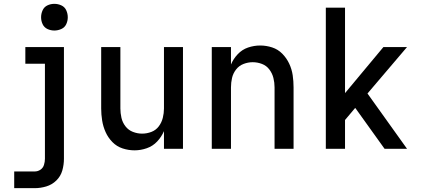

<svg xmlns="http://www.w3.org/2000/svg" viewBox="-20 -775 2200 1000"><path d="M54 205H161Q191 205 221 196Q251 187 273.5 165Q296 143 304.5 113Q313 83 313 52V-530H112V-443H214V52Q214 68 209 84Q204 100 190.5 109Q177 118 161 118H54ZM263 -616Q282 -616 299.5 -624Q317 -632 325 -649Q333 -666 333 -685Q333 -704 325 -721.5Q317 -739 299.5 -747Q282 -755 263 -755Q244 -755 227 -747Q210 -739 202 -721.5Q194 -704 194 -685Q194 -666 202 -649Q210 -632 227 -624Q244 -616 263 -616Z M681 8Q713 8 744.5 -3Q776 -14 798.5 -38Q821 -62 834 -92V0H933V-530H834V-210Q834 -186 828 -161.5Q822 -137 807 -117Q792 -97 768.5 -88Q745 -79 720 -79Q696 -79 672.5 -88Q649 -97 633.5 -117Q618 -137 612.5 -161.5Q607 -186 607 -210V-530H507V-210Q507 -179 512 -147.5Q517 -116 530 -87Q543 -58 565.5 -35Q588 -12 618.5 -2Q649 8 681 8Z M1083 0H1183V-320Q1183 -345 1188.5 -369Q1194 -393 1209.5 -413Q1225 -433 1248.5 -442Q1272 -451 1296 -451Q1321 -451 1344.5 -442Q1368 -433 1383 -413Q1398 -393 1404 -369Q1410 -345 1410 -320V0H1509V-320Q1509 -352 1504.5 -383Q1500 -414 1486.5 -443Q1473 -472 1450.5 -495Q1428 -518 1397.5 -528Q1367 -538 1335 -538Q1303 -538 1272 -527.5Q1241 -517 1218 -492.5Q1195 -468 1183 -439V-530H1083Z M1677 0H1777V-150L1830 -213L1836 -205L1983 0H2100L1894 -288L2100 -530H1977L1777 -290V-735H1677Z"/></svg>

Font: Iosevka Sparkle Medium
Style: Regular
Weight: 500
Designer: Belleve Invis
Foundry: Belleve Invis
Version: Version 4.5.0; ttfautohint (v1.8.3)